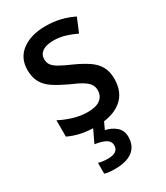

<svg xmlns="http://www.w3.org/2000/svg" viewBox="-195 -632 826 955"><g transform="rotate(-30 217.5 -154.5)"><path d="M396 -151Q396 -72 344 -31Q292 10 199 10Q149 10 111.5 1.5Q74 -7 43 -22V-116Q74 -99 116 -86Q158 -73 199 -73Q249 -73 272.5 -92Q296 -111 296 -143Q296 -161 287 -176Q278 -191 254 -206Q230 -221 185 -240Q140 -261 108 -282Q76 -303 59.5 -332Q43 -361 43 -404Q43 -473 94.5 -511Q146 -549 230 -549Q274 -549 313.5 -539.5Q353 -530 389 -512L356 -433Q325 -448 293 -457.5Q261 -467 228 -467Q186 -467 164 -451.5Q142 -436 142 -409Q142 -389 152 -375Q162 -361 186.5 -347Q211 -333 255 -314Q299 -294 330.5 -273Q362 -252 379 -223Q396 -194 396 -151ZM312 134Q312 185 277.5 212.5Q243 240 174 240Q138 240 116 233V171Q139 178 169 178Q230 178 230 136Q230 112 207.5 99.5Q185 87 147 82L186 0H249L227 47Q264 55 288 76.5Q312 98 312 134Z"/></g></svg>

Font: Noto Sans Thai SemCond Med
Style: Regular
Weight: 500
Width: 4
Designer: Monotype Design Team
Foundry: Monotype Imaging Inc.
Version: Version 2.002; ttfautohint (v1.8.4.7-5d5b)